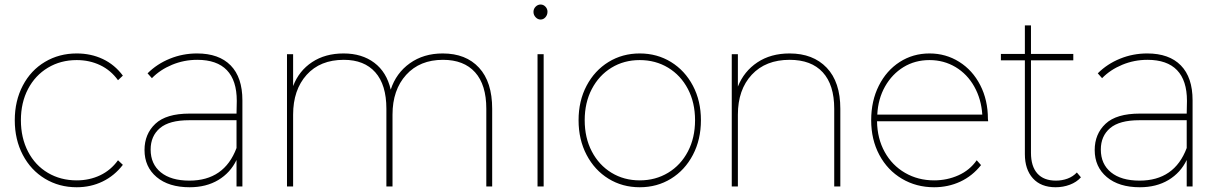

<svg xmlns="http://www.w3.org/2000/svg" viewBox="-20 -813 5321 837"><path d="M44.4 -288.9Q44.4 -373.3 79.4 -440Q114.4 -506.7 176.1 -543.3Q237.8 -580 314.4 -580Q376.7 -580 428.3 -555.6Q480 -531.1 515.6 -483.3L494.4 -463.3Q463.3 -506.7 416.7 -528.9Q370 -551.1 314.4 -551.1Q244.4 -551.1 188.9 -517.8Q133.3 -484.4 102.2 -425Q71.1 -365.6 71.1 -288.9Q71.1 -212.2 102.2 -152.2Q133.3 -92.2 188.9 -59.4Q244.4 -26.7 314.4 -26.7Q370 -26.7 416.7 -48.9Q463.3 -71.1 494.4 -114.4L515.6 -94.4Q478.9 -46.7 427.2 -21.7Q375.6 3.3 314.4 3.3Q237.8 3.3 176.1 -33.9Q114.4 -71.1 79.4 -137.8Q44.4 -204.4 44.4 -288.9Z M1036.7 -375.6V0H1011.1V-115.6Q984.4 -60 931.7 -28.3Q878.9 3.3 806.7 3.3Q715.6 3.3 662.8 -41.1Q610 -85.6 610 -158.9Q610 -228.9 657.2 -273.3Q704.4 -317.8 806.7 -317.8H1011.1L1012.2 -373.3Q1012.2 -462.2 968.9 -507.2Q925.6 -552.2 840 -552.2Q782.2 -552.2 730 -530.6Q677.8 -508.9 642.2 -472.2L623.3 -493.3Q664.4 -534.4 720.6 -557.2Q776.7 -580 838.9 -580Q934.4 -580 985.6 -527.8Q1036.7 -475.6 1036.7 -375.6ZM1011.1 -167.8V-288.9H804.4Q717.8 -288.9 677.2 -254.4Q636.7 -220 636.7 -161.1Q636.7 -97.8 681.1 -61.7Q725.6 -25.6 805.6 -25.6Q957.8 -25.6 1011.1 -167.8Z M2125.6 -338.9V0H2100V-338.9Q2100 -443.3 2051.1 -497.8Q2002.2 -552.2 1911.1 -552.2Q1810 -552.2 1750.6 -486.7Q1691.1 -421.1 1691.1 -313.3V0H1664.4V-338.9Q1664.4 -443.3 1616.1 -497.8Q1567.8 -552.2 1478.9 -552.2Q1375.6 -552.2 1316.7 -486.7Q1257.8 -421.1 1257.8 -313.3V0H1231.1V-576.7H1257.8V-437.8Q1283.3 -504.4 1340.6 -542.2Q1397.8 -580 1477.8 -580Q1557.8 -580 1611.7 -539.4Q1665.6 -498.9 1683.3 -422.2Q1706.7 -494.4 1766.7 -537.2Q1826.7 -580 1910 -580Q2011.1 -580 2068.3 -517.8Q2125.6 -455.6 2125.6 -338.9Z M2305.6 -761.1Q2305.6 -774.4 2315 -783.9Q2324.4 -793.3 2336.7 -793.3Q2348.9 -793.3 2357.8 -783.9Q2366.7 -774.4 2366.7 -762.2Q2366.7 -747.8 2357.8 -737.8Q2348.9 -727.8 2336.7 -727.8Q2324.4 -727.8 2315 -737.8Q2305.6 -747.8 2305.6 -761.1ZM2350 -576.7V0H2323.3V-576.7Z M2502.2 -288.9Q2502.2 -373.3 2537.2 -439.4Q2572.2 -505.6 2632.8 -542.8Q2693.3 -580 2768.9 -580Q2844.4 -580 2905 -542.8Q2965.6 -505.6 3000.6 -439.4Q3035.6 -373.3 3035.6 -288.9Q3035.6 -204.4 3000.6 -137.8Q2965.6 -71.1 2905 -33.9Q2844.4 3.3 2768.9 3.3Q2693.3 3.3 2632.8 -33.9Q2572.2 -71.1 2537.2 -137.8Q2502.2 -204.4 2502.2 -288.9ZM3010 -288.9Q3010 -365.6 2978.9 -425Q2947.8 -484.4 2892.8 -517.8Q2837.8 -551.1 2768.9 -551.1Q2700 -551.1 2645.6 -517.8Q2591.1 -484.4 2560 -425Q2528.9 -365.6 2528.9 -288.9Q2528.9 -212.2 2560 -152.8Q2591.1 -93.3 2645.6 -60Q2700 -26.7 2768.9 -26.7Q2837.8 -26.7 2892.8 -60Q2947.8 -93.3 2978.9 -152.8Q3010 -212.2 3010 -288.9Z M3643.3 -338.9V0H3616.7V-338.9Q3616.7 -443.3 3566.7 -497.8Q3516.7 -552.2 3422.2 -552.2Q3317.8 -552.2 3257.2 -487.2Q3196.7 -422.2 3196.7 -313.3V0H3170V-576.7H3196.7V-435.6Q3223.3 -502.2 3281.7 -541.1Q3340 -580 3422.2 -580Q3524.4 -580 3583.9 -517.8Q3643.3 -455.6 3643.3 -338.9Z M4287.8 -284.4H3803.3Q3804.4 -208.9 3836.7 -150.6Q3868.9 -92.2 3925.6 -59.4Q3982.2 -26.7 4052.2 -26.7Q4108.9 -26.7 4158.3 -48.9Q4207.8 -71.1 4237.8 -114.4L4256.7 -93.3Q4218.9 -45.6 4166.1 -21.1Q4113.3 3.3 4052.2 3.3Q3974.4 3.3 3911.7 -33.9Q3848.9 -71.1 3813.3 -137.8Q3777.8 -204.4 3777.8 -288.9Q3777.8 -373.3 3811.1 -439.4Q3844.4 -505.6 3902.2 -542.8Q3960 -580 4032.2 -580Q4103.3 -580 4161.7 -543.3Q4220 -506.7 4253.3 -441.7Q4286.7 -376.7 4286.7 -294.4ZM3804.4 -313.3H4262.2Q4257.8 -381.1 4227.2 -435.6Q4196.7 -490 4145.6 -520.6Q4094.4 -551.1 4032.2 -551.1Q3968.9 -551.1 3918.9 -520.6Q3868.9 -490 3838.3 -436.1Q3807.8 -382.2 3804.4 -313.3Z M4582.2 3.3Q4517.8 3.3 4482.8 -35.6Q4447.8 -74.4 4447.8 -141.1V-550H4343.3V-577.8H4447.8V-702.2H4474.4V-577.8H4658.9V-550H4474.4V-146.7Q4474.4 -87.8 4502.2 -56.7Q4530 -25.6 4583.3 -25.6Q4610 -25.6 4633.9 -34.4Q4657.8 -43.3 4674.4 -61.1L4692.2 -40Q4673.3 -18.9 4643.9 -7.8Q4614.4 3.3 4582.2 3.3Z M5178.9 -375.6V0H5153.3V-115.6Q5126.7 -60 5073.9 -28.3Q5021.1 3.3 4948.9 3.3Q4857.8 3.3 4805 -41.1Q4752.2 -85.6 4752.2 -158.9Q4752.2 -228.9 4799.4 -273.3Q4846.7 -317.8 4948.9 -317.8H5153.3L5154.4 -373.3Q5154.4 -462.2 5111.1 -507.2Q5067.8 -552.2 4982.2 -552.2Q4924.4 -552.2 4872.2 -530.6Q4820 -508.9 4784.4 -472.2L4765.6 -493.3Q4806.7 -534.4 4862.8 -557.2Q4918.9 -580 4981.1 -580Q5076.7 -580 5127.8 -527.8Q5178.9 -475.6 5178.9 -375.6ZM5153.3 -167.8V-288.9H4946.7Q4860 -288.9 4819.4 -254.4Q4778.9 -220 4778.9 -161.1Q4778.9 -97.8 4823.3 -61.7Q4867.8 -25.6 4947.8 -25.6Q5100 -25.6 5153.3 -167.8Z"/></svg>

Font: Paperlogy 1 Thin
Style: Regular
Weight: 250
Designer: redesigned by Lee Juim, glyphs from Gmarket Sans & Montserrat
Foundry: PT&
Version: Version 1.001